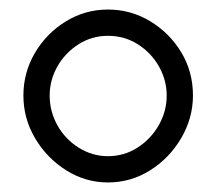

<svg xmlns="http://www.w3.org/2000/svg" viewBox="-20 -788 453 402"><path d="M206 -406Q159 -406 118.5 -431.5Q78 -457 53.5 -498.5Q29 -540 29 -588Q29 -636 53 -677Q77 -718 117.5 -743Q158 -768 206 -768Q254 -768 294.5 -743.5Q335 -719 359.5 -678.5Q384 -638 384 -588Q384 -541 359.5 -499Q335 -457 294.5 -431.5Q254 -406 206 -406ZM206 -461Q240 -461 268 -479Q296 -497 312.5 -526Q329 -555 329 -588Q329 -620 313 -648.5Q297 -677 269 -695Q241 -713 206 -713Q172 -713 144 -695Q116 -677 100 -648.5Q84 -620 84 -588Q84 -555 100 -526Q116 -497 144.5 -479Q173 -461 206 -461Z"/></svg>

Font: Dosis ExtraLight Medium
Style: Regular
Weight: 500
Version: Version 3.001; ttfautohint (v1.8.2)